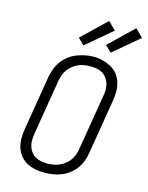

<svg xmlns="http://www.w3.org/2000/svg" viewBox="-142 -1066 895 1160"><g transform="rotate(15 305.5 -485.5)"><path d="M251 8Q222 8 193.5 2.5Q165 -3 141 -16Q117 -29 99.5 -50.5Q82 -72 73.5 -98.5Q65 -125 64.5 -154.5Q64 -184 69 -213L126 -558Q131 -584 140.5 -609.5Q150 -635 166.5 -657.5Q183 -680 205.5 -697.5Q228 -715 253.5 -725Q279 -735 305.5 -740.5Q332 -746 358 -746Q388 -746 416 -739Q444 -732 468 -719Q492 -706 509.5 -684.5Q527 -663 535.5 -636.5Q544 -610 544.5 -580.5Q545 -551 540 -522L483 -177Q479 -151 469.5 -125.5Q460 -100 443.5 -77.5Q427 -55 404 -37.5Q381 -20 355.5 -10Q330 0 303.5 4Q277 8 251 8ZM252 -50Q272 -50 291 -53Q310 -56 328.5 -64Q347 -72 363 -84.5Q379 -97 391 -113.5Q403 -130 409.5 -149Q416 -168 419 -187L476 -532Q480 -552 480 -572Q480 -592 474.5 -610Q469 -628 457.5 -643.5Q446 -659 430 -668.5Q414 -678 394.5 -681.5Q375 -685 355 -685Q336 -685 317 -682Q298 -679 280 -671Q262 -663 245.5 -650Q229 -637 217.5 -620.5Q206 -604 199.5 -585.5Q193 -567 190 -548L133 -203Q130 -184 129.5 -164Q129 -144 134.5 -125.5Q140 -107 151 -92Q162 -77 178 -67.5Q194 -58 213 -54Q232 -50 252 -50ZM451 -796 412 -834 563 -979 611 -931ZM281 -796 242 -834 393 -979 441 -931Z"/></g></svg>

Font: Iosevka Slab LtExObl
Style: Regular
Weight: 300
Width: 7
Italic angle: -9°
Monospace: yes
Designer: Belleve Invis
Foundry: Belleve Invis
Version: Version 11.1.0; ttfautohint (v1.8.3)